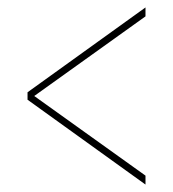

<svg xmlns="http://www.w3.org/2000/svg" viewBox="-20 -615 465 516"><path d="M371 -119 54 -347V-367L371 -595V-571L72 -357L371 -143Z"/></svg>

Font: Noto Serif Display ExtraCondensed Medium
Style: Regular
Weight: 500
Width: 2
Designer: Monotype Design Team
Foundry: Monotype Imaging Inc.
Version: Version 2.009